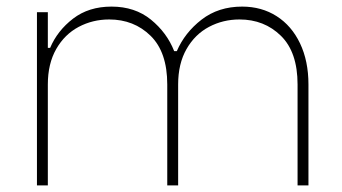

<svg xmlns="http://www.w3.org/2000/svg" viewBox="-20 -562 1037 582"><path d="M92 -525H125V-417H132Q154 -469 201.5 -505.5Q249 -542 318 -542Q389 -542 437.5 -502.5Q486 -463 508 -407H516Q540 -463 591 -502.5Q642 -542 714 -542Q773 -542 818.5 -513Q864 -484 889.5 -430.5Q915 -377 915 -306V0H882V-306Q882 -404 831.5 -453.5Q781 -503 706 -503Q656 -503 613.5 -480.5Q571 -458 545.5 -413.5Q520 -369 520 -306V0H487V-306Q487 -404 436.5 -453.5Q386 -503 311 -503Q261 -503 218.5 -480.5Q176 -458 150.5 -413.5Q125 -369 125 -306V0H92Z"/></svg>

Font: Be Vietnam Thin
Style: Regular
Weight: 100
Designer: Gabriel Lam
Foundry: TypeRant
Version: Version 4.000